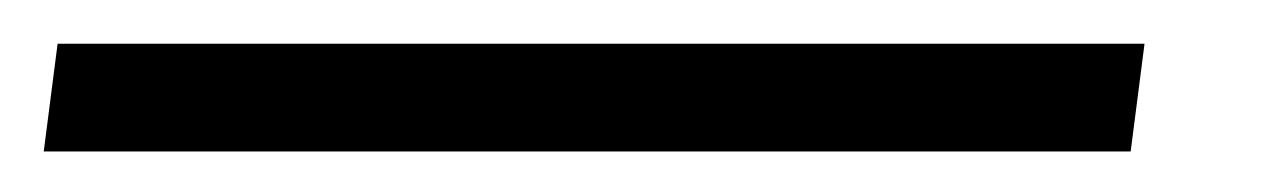

<svg xmlns="http://www.w3.org/2000/svg" viewBox="-76 24 596 90"><path d="M460.5 44.5 454 95H-55.5L-49 44.5Z"/></svg>

Font: Merriweather 36pt ExtraBold
Style: Italic
Weight: 800
Italic angle: -7.8°
Version: Version 2.101